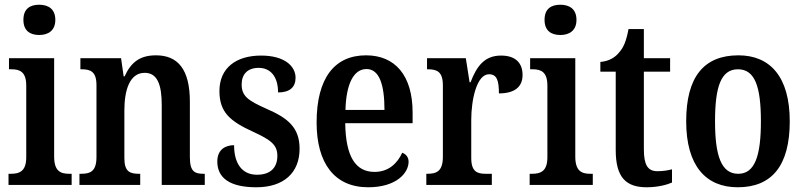

<svg xmlns="http://www.w3.org/2000/svg" viewBox="-20 -782 3402 812"><path d="M146 -634C183 -634 214 -652 214 -698C214 -745 183 -762 146 -762C107 -762 79 -745 79 -698C79 -652 107 -634 146 -634ZM16 0H283V-47H273C235 -47 209 -59 209 -120V-536H18V-489H29C65 -489 91 -477 91 -420V-117C91 -59 64 -47 26 -47H16Z M316 0H573V-47H569C530 -47 506 -55 506 -113V-315C506 -398 527 -474 592 -474C646 -474 664 -423 664 -338V0H846V-47H842C803 -47 783 -56 783 -118V-352C783 -489 732 -548 640 -548C574 -548 535 -521 507 -459H503L492 -536H320V-489H325C362 -489 388 -480 388 -422V-118C388 -56 361 -47 322 -47H316Z M1064 10C1181 10 1247 -52 1247 -153C1247 -243 1197 -283 1107 -322C1028 -357 1002 -376 1002 -425C1002 -468 1027 -495 1074 -495C1124 -495 1156 -458 1156 -391C1205 -391 1230 -413 1230 -453C1230 -502 1184 -547 1084 -547C979 -547 908 -495 908 -397C908 -307 953 -269 1052 -224C1126 -190 1153 -169 1153 -123C1153 -75 1126 -43 1067 -43C1003 -43 970 -91 970 -168C934 -168 899 -150 899 -99C899 -30 951 10 1064 10Z M1537 10C1657 10 1708 -51 1708 -98C1708 -118 1696 -131 1681 -136C1661 -92 1624 -55 1564 -55C1484 -55 1442 -119 1440 -261H1725V-306C1725 -464 1650 -548 1528 -548C1395 -548 1319 -452 1319 -264C1319 -91 1395 10 1537 10ZM1606 -317H1441C1444 -428 1476 -490 1530 -490C1585 -490 1606 -422 1606 -317Z M1783 0H2060V-47H2035C1999 -47 1973 -55 1973 -114V-275C1973 -360 1996 -468 2048 -468C2081 -468 2090 -442 2090 -387C2156 -387 2190 -414 2190 -465C2190 -514 2162 -547 2099 -547C2029 -547 1996 -502 1970 -434H1966L1950 -536H1786V-489H1789C1827 -489 1853 -480 1853 -421V-119C1853 -56 1825 -47 1786 -47H1783Z M2350 -634C2387 -634 2418 -652 2418 -698C2418 -745 2387 -762 2350 -762C2311 -762 2283 -745 2283 -698C2283 -652 2311 -634 2350 -634ZM2220 0H2487V-47H2477C2439 -47 2413 -59 2413 -120V-536H2222V-489H2233C2269 -489 2295 -477 2295 -420V-117C2295 -59 2268 -47 2230 -47H2220Z M2715 10C2765 10 2804 -2 2822 -10V-66C2803 -61 2784 -58 2760 -58C2719 -58 2703 -85 2703 -151V-479H2814V-536H2703V-659H2638C2629 -609 2617 -581 2599 -561C2582 -539 2555 -523 2519 -520V-479H2584V-147C2584 -30 2629 10 2715 10Z M3100 10C3244 10 3320 -81 3320 -269C3320 -457 3237 -548 3103 -548C2957 -548 2882 -457 2882 -269C2882 -81 2965 10 3100 10ZM3102 -47C3030 -47 3004 -124 3004 -269C3004 -415 3029 -489 3101 -489C3173 -489 3198 -415 3198 -269C3198 -124 3173 -47 3102 -47Z"/></svg>

Font: Noto Serif Devanagari Condensed SemiBold
Style: Regular
Weight: 600
Width: 3
Designer: Universal Thirst, Indian Type Foundry and the Monotype Design Team
Foundry: Monotype Imaging Inc.
Version: Version 2.004